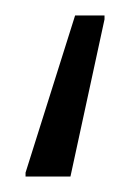

<svg xmlns="http://www.w3.org/2000/svg" viewBox="-20 -38 167 248"><path d="M13 185 77 -18H115V-13L71 190H13Z"/></svg>

Font: Saira SemiCondensed Light
Style: Regular
Weight: 300
Width: 4
Designer: Hector Gatti with collaboration of the Omnibus-Type team
Foundry: Omnibus-Type
Version: Version 0.072; ttfautohint (v1.8)